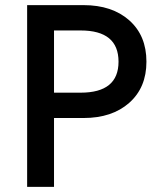

<svg xmlns="http://www.w3.org/2000/svg" viewBox="-20 -730 640 750"><path d="M86 0V-710H306Q418 -710 485 -650.5Q552 -591 552 -489Q552 -388 485 -328.5Q418 -269 306 -269H191V0ZM191 -368H295Q443 -368 443 -489Q443 -611 295 -611H191Z"/></svg>

Font: Txt Mono Medium
Style: Regular
Weight: 500
Monospace: yes
Designer: Open Source
Foundry: XRLN
Version: Version 1.0